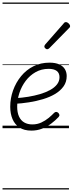

<svg xmlns="http://www.w3.org/2000/svg" viewBox="-20 -1015 575 1520"><path d="M229 19Q171 19 134 -5.5Q97 -30 79 -72.5Q61 -115 61 -170Q61 -237 83.5 -299.5Q106 -362 147 -412Q188 -462 245 -490.5Q302 -519 372 -519Q419 -519 449.5 -505Q480 -491 494 -467Q508 -443 508 -413Q508 -366 483 -331Q458 -296 416 -271Q374 -246 320.5 -230Q267 -214 209.5 -205Q152 -196 97 -193L107 -238Q155 -241 204 -249Q253 -257 297 -270Q341 -283 376 -302Q411 -321 431 -346.5Q451 -372 451 -404Q451 -437 429 -453.5Q407 -470 365 -470Q308 -470 262 -444Q216 -418 183.5 -375Q151 -332 133.5 -279Q116 -226 116 -171Q116 -124 130.5 -92.5Q145 -61 172 -45.5Q199 -30 236 -30Q275 -30 307 -45Q339 -60 364.5 -81Q390 -102 409 -122Q418 -130 426 -129Q434 -128 441 -122Q448 -115 450 -106.5Q452 -98 444 -89Q419 -62 386 -37Q353 -12 313.5 3.5Q274 19 229 19ZM353 -625Q347 -625 339 -632Q331 -639 331 -646Q331 -650 332.5 -654Q334 -658 338 -663L482 -827Q487 -835 492 -837.5Q497 -840 502 -840Q509 -840 516.5 -835Q524 -830 529.5 -822.5Q535 -815 535 -808Q535 -803 533 -799.5Q531 -796 526 -792L371 -634Q362 -625 353 -625ZM0 475H526V485H0ZM0 -20H526V0H0ZM0 -505H526V-500H0ZM0 -995H526V-985H0Z"/></svg>

Font: Playwrite SK Guides
Style: Regular
Weight: 400
Designer: Veronika Burian, José Scaglione
Foundry: TypeTogether
Version: Version 1.003